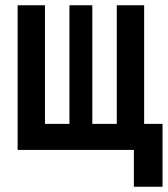

<svg xmlns="http://www.w3.org/2000/svg" viewBox="-20 -570 640 730"><path d="M489 140V0H47V-550H151V-99H244V-550H331V-99H424V-550H528V-99H598V140Z"/></svg>

Font: Pitagon Sans Mono
Style: Bold
Weight: 700
Monospace: yes
Designer: Travis Tran
Foundry: Pitagon
Version: Version 1.001; ttfautohint (v1.8.4.7-5d5b);gftools[0.9.26]